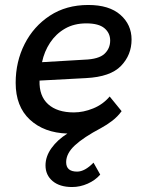

<svg xmlns="http://www.w3.org/2000/svg" viewBox="-20 -529 579 772"><path d="M383 173Q363 196 332.5 209.5Q302 223 270 223Q220 223 191.5 199Q163 175 163 136Q163 100 187 66.5Q211 33 251 8Q157 5 100 -48Q43 -101 43 -196Q43 -281 79 -352Q115 -423 180.5 -466Q246 -509 335 -509Q419 -509 464 -469.5Q509 -430 509 -370Q509 -308 466.5 -264Q424 -220 326 -215L139 -205Q137 -143 173.5 -110Q210 -77 277 -77Q315 -77 354.5 -93Q394 -109 421 -141L469 -82Q453 -60 431.5 -43.5Q410 -27 386 -14Q316 23 281 55.5Q246 88 246 123Q246 161 290 161Q321 161 356 125ZM319 -289Q377 -291 400 -312.5Q423 -334 423 -366Q423 -396 400 -415.5Q377 -435 327 -435Q278 -435 241.5 -414Q205 -393 181.5 -357.5Q158 -322 149 -279Z"/></svg>

Font: Livvic Medium
Style: Italic
Weight: 500
Italic angle: -10°
Designer: Jacques Le Bailly, Baron von Fonthausen
Version: Version 1.001; ttfautohint (v1.8.2)